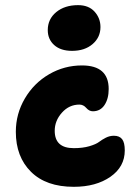

<svg xmlns="http://www.w3.org/2000/svg" viewBox="-20 -739 533 740"><path d="M257.8 -543Q213.9 -543 189 -565.2Q164.1 -587.4 164.1 -623Q164.1 -665.5 196.8 -692.4Q229.5 -719.2 280.8 -719.2Q321.8 -719.2 344.5 -694.1Q367.2 -668.9 367.2 -634.8Q367.2 -595.2 336.9 -569.1Q306.6 -543 257.8 -543ZM264.2 -19Q157.7 -19 99.4 -76.9Q41 -134.8 41 -231Q41 -300.3 75.9 -359.6Q110.8 -418.9 169.4 -452.9Q228 -486.8 295.9 -486.8Q398.9 -486.8 398.9 -396Q398.9 -358.4 382.8 -334.2Q366.7 -310.1 337.9 -310.1Q323.7 -310.1 312.5 -323Q301.3 -335.9 286.1 -335.9Q246.6 -335.9 218.8 -304.9Q190.9 -273.9 190.9 -234.9Q190.9 -168 264.2 -168Q298.8 -168 324.5 -175.5Q350.1 -183.1 361.6 -191.9Q373 -200.7 387.9 -208.3Q402.8 -215.8 418.9 -215.8Q440.4 -215.8 450.7 -202.6Q460.9 -189.5 460.9 -159.2Q460.9 -96.2 405.5 -57.6Q350.1 -19 264.2 -19Z"/></svg>

Font: Shantell Sans Irregular
Style: Bold
Weight: 700
Designer: Stephen Nixon, Anya Danilova, Shantell Martin
Foundry: Arrow Type
Version: Version 1.006;[9816181b4]